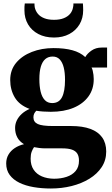

<svg xmlns="http://www.w3.org/2000/svg" viewBox="-20 -823 643 1100"><path d="M271.5 257Q219 257 172.5 249Q126 241 90.8 223.8Q55.5 206.5 35.5 179.2Q15.5 152 15.5 113.5Q15.5 85 28.5 62.8Q41.5 40.5 64.8 25.2Q88 10 117.5 3Q91 -13 78.8 -36.5Q66.5 -60 66.5 -90Q66.5 -113 76.5 -133.5Q86.5 -154 105 -170.8Q123.5 -187.5 149.5 -199Q90.5 -221 64.5 -265Q38.5 -309 38.5 -364.5Q38.5 -422 72.2 -462.8Q106 -503.5 162.5 -525.5Q219 -547.5 286.5 -547.5Q349.5 -547.5 394.5 -535.2Q439.5 -523 468.5 -496Q480 -516.5 504.5 -533.5Q529 -550.5 562.5 -550.5H593.5V-436H504.5Q508.5 -429.5 511.2 -418Q514 -406.5 515.5 -394Q517 -381.5 517 -370.5Q517.5 -313 487 -270.8Q456.5 -228.5 401.5 -205.5Q346.5 -182.5 271 -182.5Q249.5 -182.5 227.2 -184Q205 -185.5 188 -188.5Q179.5 -180 175.5 -171.2Q171.5 -162.5 171.5 -150.5Q171.5 -124 196.2 -112.5Q221 -101 283.5 -101H388Q453 -101 497.8 -84.5Q542.5 -68 565.5 -35.5Q588.5 -3 588.5 45Q588.5 95 562.8 134.2Q537 173.5 492.2 201Q447.5 228.5 390.5 242.8Q333.5 257 271.5 257ZM289.5 201Q329 201 361.5 190.2Q394 179.5 413.2 156.8Q432.5 134 432.5 97.5Q432.5 72.5 422.8 57Q413 41.5 392 34.2Q371 27 337 27H240Q221.5 27 204.8 24.8Q188 22.5 175 20Q167.5 30.5 161.5 46.2Q155.5 62 155.5 86Q155.5 123.5 172.5 149Q189.5 174.5 219.8 187.5Q250 200.5 289.5 201ZM279 -232.5Q318 -232.5 335.2 -266Q352.5 -299.5 352.5 -365.5Q352.5 -407 345 -436.8Q337.5 -466.5 322 -482.8Q306.5 -499 282 -499Q256.5 -499 239.8 -484.8Q223 -470.5 214.2 -442Q205.5 -413.5 205.5 -369.5Q205.5 -328.5 213 -297.5Q220.5 -266.5 236.8 -249.5Q253 -232.5 279 -232.5ZM289.5 -608Q238 -608 199.8 -628Q161.5 -648 140.8 -683.2Q120 -718.5 120 -763.5Q120 -774.5 120.2 -785.2Q120.5 -796 122 -803H177.5Q177.5 -798.5 177.8 -793Q178 -787.5 179 -781.5Q183.5 -760.5 196.8 -744.2Q210 -728 233 -718.8Q256 -709.5 289.5 -709.5Q322.5 -709.5 345.5 -718.8Q368.5 -728 381.8 -744Q395 -760 398.5 -781Q400 -787 400.5 -792.8Q401 -798.5 400.5 -803H455Q455.5 -796 456 -785.5Q456.5 -775 456.5 -764.5Q456.5 -718.5 435.5 -683.2Q414.5 -648 377 -628Q339.5 -608 289.5 -608Z"/></svg>

Font: Merriweather 72pt Black
Style: Regular
Weight: 900
Version: Version 2.100